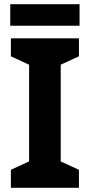

<svg xmlns="http://www.w3.org/2000/svg" viewBox="-20 -897 429 917"><path d="M357 0H32V-86L119 -126V-588L32 -628V-714H357V-628L270 -588V-126L357 -86ZM360 -877V-774H29V-877Z"/></svg>

Font: Noto Sans Kannada
Style: Regular
Weight: 400
Designer: Jelle Bosma - Monotype Design Team
Foundry: Monotype Imaging Inc.
Version: Version 2.003